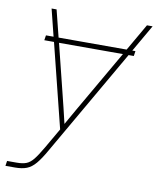

<svg xmlns="http://www.w3.org/2000/svg" viewBox="-103 -580 696 848"><g transform="rotate(10 245.5 -156.0)"><path d="M457 -394.5 453.6 -372.1H430.2L156.2 103Q133.3 143.6 114.7 165.5Q96.2 187.5 75 195.8Q53.7 204.1 22.5 204.1H-20.5L-17.1 181.6H25.9Q51.8 181.6 68.6 175.3Q85.4 168.9 100.6 150.1Q115.7 131.3 136.7 95.2L189.5 3.9L95.7 -372.1H52.2L55.7 -394.5H89.8L59.6 -515.6H82L112.3 -394.5H417.5L487.3 -515.6H512.7L442.9 -394.5ZM404.8 -372.1H118.2L169.9 -164.1Q178.7 -128.9 187.3 -93.8Q195.8 -58.6 204.1 -23.4Q224.1 -58.6 244.1 -93.8Q264.2 -128.9 284.7 -164.1Z"/></g></svg>

Font: Inter Display Thin
Style: Italic
Weight: 100
Italic angle: -9.39999°
Designer: Rasmus Andersson
Foundry: rsms
Version: Version 4.000;git-a52131595